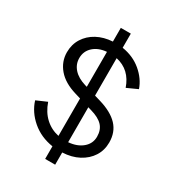

<svg xmlns="http://www.w3.org/2000/svg" viewBox="-222 -984 1104 1213"><g transform="rotate(30 330.0 -378.0)"><path d="M298 100V8Q208 -6 144.5 -60.5Q81 -115 58 -189L134 -222Q156 -158 198.5 -119Q241 -80 298 -68V-341L258 -353Q170 -379 125 -432Q80 -485 80 -553Q80 -610 108 -654.5Q136 -699 185 -725.5Q234 -752 298 -756V-856H371V-753Q453 -740 511 -691Q569 -642 591 -578L514 -543Q476 -654 371 -677V-404L415 -391Q506 -364 551.5 -315.5Q597 -267 597 -192Q597 -135 568.5 -90.5Q540 -46 489 -19Q438 8 371 11V100ZM284 -430 298 -426V-681Q238 -676 202 -643Q166 -610 166 -560Q166 -515 196.5 -481Q227 -447 284 -430ZM395 -312 371 -319V-64Q434 -69 473 -102Q512 -135 512 -185Q512 -235 483.5 -265Q455 -295 395 -312Z"/></g></svg>

Font: Plus Jakarta Text Light
Style: Regular
Weight: 300
Designer: Gumpita Rahayu
Foundry: Tokotype Studio
Version: Version 1.000